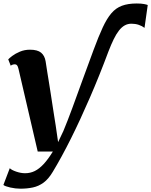

<svg xmlns="http://www.w3.org/2000/svg" viewBox="-49 -858 890 1130"><path d="M71 252.5Q42 252.5 11.2 245.5Q-19.5 238.5 -29 230.5L8.5 132Q19.5 143 46.8 152.2Q74 161.5 98.5 161.5Q129.5 161.5 155.8 148.5Q182 135.5 208 107.5Q234 79.5 262 34H173L60 -452Q56.5 -467.5 51.5 -473.5Q46.5 -479.5 39 -479.5Q32.5 -479.5 26.5 -477.8Q20.5 -476 14 -471.5L-0.5 -508.5Q5 -515 23 -528.8Q41 -542.5 68.2 -554Q95.5 -565.5 127.5 -565.5Q171.5 -565.5 192.8 -548Q214 -530.5 219.5 -497Q224 -466 229.2 -434.2Q234.5 -402.5 239.5 -370.8Q244.5 -339 249.5 -307.5Q254.5 -276 259.2 -244.2Q264 -212.5 269 -181Q274 -149.5 279 -118L293 -21.5L324 -87Q348 -144.5 376.2 -221Q404.5 -297.5 436.2 -385.8Q468 -474 502 -565Q531 -643.5 555.5 -696.2Q580 -749 606.5 -780Q633 -811 668.8 -824.2Q704.5 -837.5 755.5 -837.5Q783 -837.5 799 -834.2Q815 -831 820.5 -828.5L801.5 -694Q787.5 -705 767.5 -711.8Q747.5 -718.5 724.5 -718.5Q703 -718.5 685 -708.5Q667 -698.5 651 -678Q635 -657.5 620 -626.8Q605 -596 589 -554.5Q536.5 -413.5 480.2 -283.8Q424 -154 368.8 -43.2Q313.5 67.5 261.5 153.5Q236.5 195.5 207.5 216.8Q178.5 238 144.8 245.2Q111 252.5 71 252.5Z"/></svg>

Font: Merriweather 24pt Black
Style: Italic
Weight: 900
Italic angle: -7.8°
Designer: Eben Sorkin
Foundry: Eben Sorkin
Version: Version 2.101